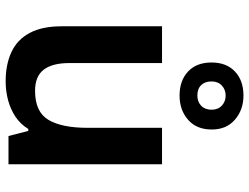

<svg xmlns="http://www.w3.org/2000/svg" viewBox="-121 -750 881 679"><g transform="rotate(90 319.5 -410.5)"><path d="M561 -543V0H461L443 -70H436Q419 -42 392.5 -24.5Q366 -7 334 1.5Q302 10 268 10Q208 10 164 -10.5Q120 -31 96.5 -75Q73 -119 73 -188V-543H203V-215Q203 -155 226.5 -124.5Q250 -94 301 -94Q376 -94 404 -141.5Q432 -189 432 -279V-543ZM318 -605Q265 -605 233 -635Q201 -665 201 -718Q201 -771 233 -801Q265 -831 318 -831Q368 -831 403 -801Q438 -771 438 -719Q438 -665 403.5 -635Q369 -605 318 -605ZM318 -668Q340 -668 354 -681.5Q368 -695 368 -718Q368 -741 353.5 -754.5Q339 -768 318 -768Q297 -768 282.5 -754.5Q268 -741 268 -718Q268 -695 281 -681.5Q294 -668 318 -668Z"/></g></svg>

Font: Noto Sans Syriac Eastern SemiBold
Style: Regular
Weight: 600
Designer: Patrick Giasson and the Monotype Design Team
Foundry: Monotype Imaging Inc.
Version: Version 3.001